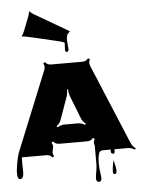

<svg xmlns="http://www.w3.org/2000/svg" viewBox="-80 -1105 1022 1388"><g transform="rotate(-5 431.5 -411.0)"><path d="M418.9 -746.6 421.4 -796.4Q421.4 -802.2 387.7 -811Q354 -819.8 249.8 -843.8Q145.5 -867.7 133.8 -868.9Q122.1 -870.1 118.4 -870.1Q114.7 -870.1 114.7 -870.8Q114.7 -871.6 117.7 -875Q127 -886.7 136.2 -910.2L172.9 -1003.9Q181.2 -1024.9 182.6 -1036.6Q184.1 -1048.3 184.6 -1048.3Q185.1 -1048.3 188 -1044.9Q199.7 -1032.7 221.2 -1020.5L431.2 -898.4Q465.8 -877.9 465.8 -876.5Q465.8 -875 461.7 -872.1Q457.5 -869.1 452.6 -864.3Q439.5 -851.1 439.5 -814.5L444.8 -748Q444.8 -740.2 440.7 -735.6Q436.5 -731 431.2 -731Q418.9 -731 418.9 -746.6ZM39.6 31.2 41 108.9Q41 132.3 33.7 144.3Q26.4 156.2 16.1 156.2Q-4.4 156.2 -4.4 116.7Q-4.4 77.1 5.4 29.1Q15.1 -19 22.5 -37.1L256.8 -613.8Q261.7 -626.5 261.7 -638.7Q261.7 -650.9 253.4 -662.6L267.1 -671.4Q281.2 -650.4 311 -650.4H535.6Q564.9 -650.4 579.1 -671.4L593.3 -662.6Q585 -650.9 585 -640.1Q585 -629.4 590.8 -614.3L832 -36.6Q843.3 -9.3 866.7 6.3L860.8 15.6Q836.9 0 807.6 0H711.9Q712.9 10.7 712.9 15.1Q712.9 31.2 699.7 31.2Q693.8 31.2 689.2 26.6Q684.6 22 684.6 13.4Q684.6 4.9 685.5 0H626.5Q605 0 598.6 23.4Q590.8 52.2 590.8 89.6Q590.8 127 595.7 157.7Q600.6 188.5 600.6 200Q600.6 211.4 595 218.5Q589.4 225.6 581.1 225.6Q572.8 225.6 566.9 218.8Q561 211.9 561 199.7Q561 187.5 567.1 152.3Q573.2 117.2 573.2 99.6V-37.6Q568.4 -50.8 568.4 -62Q568.4 -73.2 577.1 -85.9L564.5 -95.2Q549.8 -74.2 520.5 -74.2H319.8Q290.5 -74.2 275.9 -94.7L263.2 -85.9Q272.5 -72.8 272.5 -61.5Q272.5 -50.3 269 -37.6V-37.1Q264.6 -20.5 264.6 -11.7Q264.6 -2.9 274.4 11.2L261.7 20.5Q247.1 0 217.8 0H41Q39.6 9.3 39.6 31.2ZM370.1 -209.5H463.4Q492.7 -209.5 516.1 -193.8L522.5 -203.1Q499.5 -218.8 489.3 -246.6L427.2 -405.3Q416.5 -433.1 416 -461.9H409.7Q408.7 -429.7 399.9 -405.3L343.8 -247.1Q333.5 -218.8 311 -203.1L317.4 -193.4Q340.3 -209.5 370.1 -209.5ZM687 161.6Q687 127.9 699.7 77.1Q713.9 135.7 713.9 153.3Q713.9 179.2 700.4 179.2Q687 179.2 687 161.6Z"/></g></svg>

Font: Nosifer
Style: Regular
Weight: 400
Version: Version 001.002